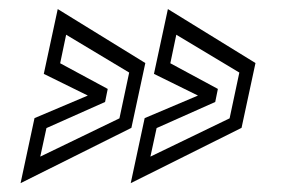

<svg xmlns="http://www.w3.org/2000/svg" viewBox="-20 -522 640 434"><path d="M26.5 -108 58 -255 178.5 -306 79 -355 110.5 -501.5 308.5 -379.5 277 -233ZM71 -168 250 -254.5 272 -358 129.5 -443.5 116 -379 223.5 -321 217.5 -291.5 85 -232.5ZM275.5 -108 307 -255 427.5 -306 328 -355 359.5 -501.5 557.5 -379.5 526 -233ZM320 -168 499 -254.5 521 -358 378.5 -443.5 365 -379 472.5 -321 466.5 -291.5 334 -232.5Z"/></svg>

Font: Tourney
Style: Italic
Weight: 400
Italic angle: -12°
Version: Version 1.015